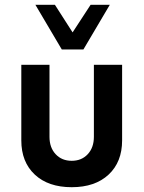

<svg xmlns="http://www.w3.org/2000/svg" viewBox="-20 -770 598 800"><path d="M237.5 -563.8 127.5 -750H208.8L282.5 -635L357.5 -750H437.5L327.5 -563.8ZM68.8 -185V-500H186.2V-200Q186.2 -155 211.9 -127.5Q237.5 -100 278.8 -100Q320 -100 345.6 -127.5Q371.2 -155 371.2 -200V-500H488.8V-185Q488.8 -95 432.5 -42.5Q376.2 10 278.8 10Q181.2 10 125 -42.5Q68.8 -95 68.8 -185Z"/></svg>

Font: Now Medium
Style: Regular
Weight: 500
Designer: Alfredo Marco Pradil
Foundry: Alfredo Marco Pradil
Version: Version 1.002;PS 001.002;hotconv 1.0.88;makeotf.lib2.5.64775